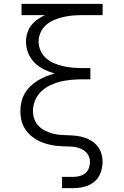

<svg xmlns="http://www.w3.org/2000/svg" viewBox="-20 -755 640 990"><path d="M300 215V157H359Q375 157 391.5 152.5Q408 148 420.5 137.5Q433 127 438.5 111Q444 95 444 79Q444 61 435 45Q426 29 411 19.5Q396 10 378.5 5.5Q361 1 343 0.5Q325 0 307 -0.5Q289 -1 271.5 -3Q254 -5 236.5 -9Q219 -13 202 -19Q185 -25 169.5 -34Q154 -43 140.5 -54.5Q127 -66 116 -80.5Q105 -95 98 -111.5Q91 -128 88 -146Q85 -164 85 -182Q85 -206 90.5 -229.5Q96 -253 108 -273.5Q120 -294 137 -310.5Q154 -327 174.5 -339.5Q195 -352 217 -361Q239 -370 262 -376Q233 -384 206 -397.5Q179 -411 158 -432Q137 -453 125.5 -481.5Q114 -510 114 -540Q114 -562 120.5 -584Q127 -606 141 -624Q155 -642 173.5 -655Q192 -668 212 -677H91V-735H509V-677H405Q380 -677 355.5 -675Q331 -673 307 -667.5Q283 -662 260 -652.5Q237 -643 218.5 -627Q200 -611 189.5 -588Q179 -565 179 -541Q179 -516 189.5 -493Q200 -470 218.5 -454Q237 -438 260 -428.5Q283 -419 307 -413.5Q331 -408 355.5 -406Q380 -404 405 -404H446V-346H405Q376 -346 348 -343.5Q320 -341 292.5 -334.5Q265 -328 239 -315.5Q213 -303 192.5 -283.5Q172 -264 161 -237.5Q150 -211 150 -182Q150 -161 157 -141Q164 -121 178.5 -106Q193 -91 212 -81.5Q231 -72 251 -66.5Q271 -61 292 -59.5Q313 -58 334 -57.5Q355 -57 375.5 -54.5Q396 -52 416 -45.5Q436 -39 453.5 -27.5Q471 -16 484 0.5Q497 17 503 37.5Q509 58 509 78Q509 107 499 135Q489 163 467 181.5Q445 200 416.5 207.5Q388 215 359 215Z"/></svg>

Font: Iosevka Light Extended
Style: Regular
Weight: 300
Width: 7
Monospace: yes
Designer: Belleve Invis
Foundry: Belleve Invis
Version: Version 32.5.0; ttfautohint (v1.8.4)